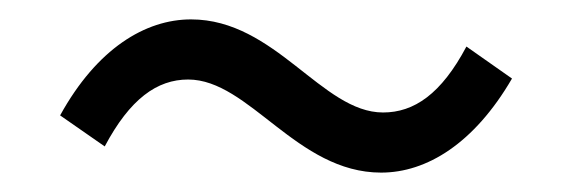

<svg xmlns="http://www.w3.org/2000/svg" viewBox="-20 -467 589 198"><path d="M373 -289C420 -289 469 -319 508 -386L461 -419C435 -370 407 -351 375 -351C312 -351 264 -447 177 -447C130 -447 80 -417 42 -348L88 -316C114 -365 142 -385 174 -385C237 -385 286 -289 373 -289Z"/></svg>

Font: Noto Sans CJK HK DemiLight
Style: Regular
Weight: 350
Designer: Ryoko NISHIZUKA 西塚涼子 (kana, bopomofo & ideographs); Paul D. Hunt (Latin, Greek & Cyrillic); Sandoll Communications 산돌커뮤니
Foundry: Adobe
Version: Version 2.004;hotconv 1.0.118;makeotfexe 2.5.65603